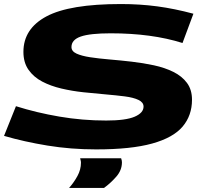

<svg xmlns="http://www.w3.org/2000/svg" viewBox="-33 -730 1009 951"><path d="M925 -662 871 -517Q719 -565 515 -565Q413 -565 367 -549Q321 -533 321 -497Q321 -476 346 -464.5Q371 -453 413.5 -446.5Q456 -440 509.5 -435.5Q563 -431 619.5 -424.5Q676 -418 729.5 -406.5Q783 -395 825.5 -374Q868 -353 893 -319.5Q918 -286 918 -236Q918 -158 871.5 -103Q825 -48 720.5 -19Q616 10 443 10Q318 10 202 -9Q86 -28 -13 -57L46 -204Q147 -172 261 -152.5Q375 -133 493 -133Q590 -133 634 -152Q678 -171 678 -202Q678 -223 653 -235Q628 -247 585.5 -252.5Q543 -258 490 -262.5Q437 -267 380.5 -273Q324 -279 271 -291.5Q218 -304 176 -326Q134 -348 108.5 -384Q83 -420 83 -473Q83 -588 197.5 -649Q312 -710 566 -710Q660 -710 746 -698.5Q832 -687 925 -662ZM364 54H567Q571 65 571 74Q571 113 543 145Q515 177 482 201H309Q333 174 350.5 142Q368 110 368 76Q368 70 366.5 64.5Q365 59 364 54Z"/></svg>

Font: Georama ExtraExtended
Style: Bold Italic
Weight: 700
Width: 8
Italic angle: -9°
Designer: Jean-Baptiste Levee
Foundry: Production Type
Version: Version 1.000